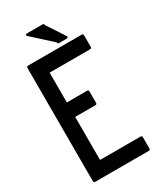

<svg xmlns="http://www.w3.org/2000/svg" viewBox="-227 -1023 926 1093"><g transform="rotate(-30 236.0 -477.0)"><path d="M146 -108H412Q422 -108 422 -99V-24Q422 -14 412 -14H60Q50 -14 50 -24V-768Q50 -778 60 -778H412Q422 -778 422 -768V-692Q422 -682 412 -682H146V-486H279Q289 -486 289 -476V-401Q289 -391 279 -391H146ZM326 -801H277Q267 -801 267 -811L136 -930Q136 -940 146 -940H248Q258 -940 258 -930L336 -811Q336 -801 326 -801Z"/></g></svg>

Font: Kanalisirung
Style: Regular
Weight: 500
Designer: Peter Wiegel
Foundry: Peter Wiegel
Version: 1.000